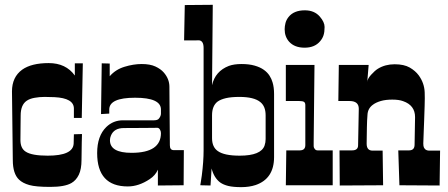

<svg xmlns="http://www.w3.org/2000/svg" viewBox="-20 -770 1863 798"><path d="M33.2 -105 29.8 -390.1Q29.8 -449.7 72.3 -480.5Q110.8 -507.8 182.4 -507.8Q253.9 -507.8 291 -456.1V-506.8H324.2L319.8 -279.8H287.1V-318.8Q287.1 -362.3 206.1 -366.2Q186.5 -367.2 165.3 -367.2Q144 -367.2 123.8 -363.5Q103.5 -359.9 90.8 -351.1Q65.9 -334 65.9 -290L65.4 -244.1L64.9 -188Q64.9 -153.3 86.9 -139.6Q111.8 -123 178.2 -123Q283.2 -123 286.1 -172.9L287.1 -211.9L320.8 -212.9Q320.3 -194.8 319.8 -177.7Q318.8 -144.5 318.8 -105.7Q318.8 -66.9 307.6 -43.7Q296.4 -20.5 276.9 -9.3Q249 6.8 189 6.8Q128.9 6.8 101.6 -1Q74.2 -8.8 59.1 -23.4Q33.2 -47.9 33.2 -105Z M648.9 -314.9Q648.9 -363.8 541.5 -363.8Q434.1 -363.8 434.1 -314.9V-297.9L399.9 -295.9L402.8 -506.8L436 -505.9V-453.1Q460 -481 497.3 -492.4Q534.7 -503.9 569.1 -503.9Q603.5 -503.9 625.7 -493.7Q647.9 -483.4 660.6 -468.8Q684.1 -441.9 684.1 -409.2L684.6 -337.4L685.5 -228L686 -166Q686 -146 702.1 -146H744.1L743.2 0L636.2 1V-64.9Q626 -41 602.1 -25.4Q556.6 4.9 511.2 4.9Q383.8 4.9 383.8 -133.8Q383.8 -205.1 421.9 -242.2Q450.7 -270 491.2 -270H620.1Q635.3 -270 640.6 -277.3Q648.9 -287.6 648.9 -297.9ZM526.9 -134.8Q648.9 -134.8 648.9 -216.8Q648.9 -225.1 644.5 -231.9Q640.1 -238.8 633.8 -238.8L584.5 -238.3L495.1 -237.8Q453.6 -237.8 440.9 -206.1Q437 -196.8 437 -187Q437 -134.8 526.9 -134.8Z M826.2 -570.8Q826.2 -603.5 803.2 -602.5Q797.4 -602.1 793.9 -602.1H745.1L748 -749L864.3 -750L861.3 -416Q874.5 -474.1 931.2 -496.1Q952.6 -503.9 983.9 -503.9Q1015.1 -503.9 1038.3 -497.3Q1061.5 -490.7 1076.7 -479.7Q1091.8 -468.8 1100.3 -455.3Q1108.9 -441.9 1112.8 -427.7Q1119.1 -407.7 1119.1 -378.9V-117.2Q1119.1 -27.3 1042.5 -1Q1016.1 7.8 982.7 7.8Q949.2 7.8 929 2.9Q908.7 -2 895 -11.7Q869.6 -30.8 859.4 -69.8L855 1L813 0Q812 0 814.2 -10.7Q816.4 -21.5 818.8 -41Q826.2 -99.6 826.2 -145ZM974.6 -367.2Q941.4 -367.2 919.2 -362.1Q897 -356.9 884.3 -347.7Q861.3 -330.1 861.3 -291V-195.8Q861.3 -158.7 885.3 -142.1Q912.1 -123 976.1 -123Q1064.9 -123 1079.6 -165Q1084 -177.7 1084 -191.9V-291Q1084 -328.1 1062 -345.7Q1036.1 -367.2 974.6 -367.2Z M1226.1 -145Q1249 -145 1249 -167V-333Q1249 -342.8 1243.7 -346.4Q1238.3 -350.1 1224.1 -350.1H1168V-500H1287.1Q1283.7 -194.3 1283.7 -180.7V-162.1Q1283.7 -156.7 1288.1 -150.9Q1292.5 -145 1299.8 -145H1362.8V0H1168L1169.9 -145ZM1163.1 -648.4Q1163.1 -660.6 1166.5 -674.1Q1169.9 -687.5 1179.2 -699.2Q1201.2 -727.1 1247.1 -727.1Q1286.6 -727.1 1309.1 -701.2Q1329.1 -678.2 1329.1 -657.7Q1329.1 -637.2 1324.7 -623.5Q1320.3 -609.9 1310.5 -598.6Q1288.1 -571.8 1246.1 -571.8Q1204.1 -571.8 1181.6 -596.7Q1163.1 -617.7 1163.1 -648.4Z M1471.2 -317.9Q1471.2 -350.1 1433.1 -350.1H1386.2L1388.2 -500H1512.2L1506.3 -428.2Q1506.3 -441.4 1522.2 -459Q1538.1 -476.6 1550.8 -484.4Q1581.1 -502.9 1620.1 -502.9Q1659.2 -502.9 1682.9 -489.3Q1706.5 -475.6 1720.2 -457Q1743.7 -424.8 1745.1 -386.2Q1746.1 -365.7 1744.9 -329.6Q1743.7 -293.5 1742.9 -270Q1742.2 -246.6 1741.2 -226.1Q1739.3 -185.1 1739.3 -173.6Q1739.3 -162.1 1741.9 -157Q1744.6 -151.9 1748 -148.9Q1754.4 -144 1764.2 -144H1809.1L1807.1 1L1640.1 0L1635.3 -145H1680.2Q1703.1 -145 1703.1 -168.9L1705.1 -283.2Q1705.1 -332.5 1655.3 -349.6Q1638.2 -356 1610.4 -356Q1582.5 -356 1562.5 -350.1Q1542.5 -344.2 1530.3 -335Q1508.3 -319.3 1507.3 -292Q1505.4 -269.5 1504.9 -240.5Q1504.4 -211.4 1504.2 -195.8Q1503.9 -180.2 1503.9 -172.9Q1503.9 -144 1528.3 -144H1570.3L1572.3 0L1392.1 1L1391.1 -145H1443.4Q1468.3 -145 1468.3 -166Z"/></svg>

Font: Smokum
Style: Regular
Weight: 400
Designer: Astigmatic (AOETI)
Foundry: Astigmatic (AOETI)
Version: Version 1.001